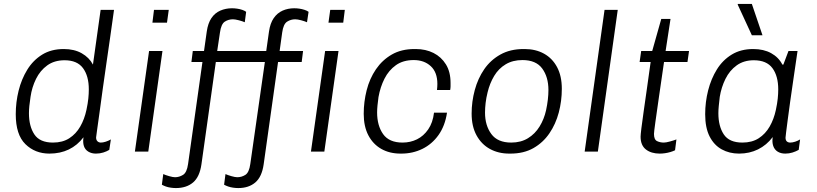

<svg xmlns="http://www.w3.org/2000/svg" viewBox="-20 -770 4147 975"><path d="M231 10Q158 10 109 -38Q60 -86 60 -190Q60 -251 74.5 -309.5Q89 -368 118.5 -416Q148 -464 194 -492.5Q240 -521 304 -521Q357 -521 395 -499.5Q433 -478 452 -442L491 -720H559Q558 -712 552.5 -673.5Q547 -635 539 -577.5Q531 -520 521 -453Q511 -386 502 -320Q493 -254 485.5 -199Q478 -144 473 -109.5Q468 -75 468 -72Q468 -59 475 -52.5Q482 -46 492 -46Q503 -46 517 -50.5Q531 -55 543 -62L535 -9Q522 -1 504.5 4.5Q487 10 467 10Q445 10 428.5 0Q412 -10 406 -28.5Q400 -47 404 -73Q373 -32 329.5 -11Q286 10 231 10ZM249 -46Q298 -46 332 -68Q366 -90 387.5 -127.5Q409 -165 419 -212Q426 -245 428.5 -269.5Q431 -294 431 -316Q431 -384 401.5 -424Q372 -464 308 -464Q256 -464 220 -438Q184 -412 163 -369.5Q142 -327 135 -278Q131 -252 129 -232Q127 -212 127 -195Q127 -129 154.5 -87.5Q182 -46 249 -46Z M665 0 737 -511H805L733 0ZM754 -655 762 -720H837L828 -655Z M873 185Q861 185 847 183Q833 181 822 177Q811 173 802 168L809 114Q820 119 839 124.5Q858 130 869 130Q890 130 909.5 118Q929 106 935 63L1008 -455H952L959 -511H1016L1030 -610Q1036 -652 1053.5 -678Q1071 -704 1098.5 -716Q1126 -728 1158 -728Q1171 -728 1184.5 -726Q1198 -724 1210 -720Q1222 -716 1230 -710L1223 -657Q1212 -662 1193 -667Q1174 -672 1163 -672Q1140 -672 1121.5 -660Q1103 -648 1097 -605L1083 -511H1332L1346 -610Q1352 -652 1370 -678Q1388 -704 1415 -716Q1442 -728 1474 -728Q1488 -728 1501 -726Q1514 -724 1526.5 -720Q1539 -716 1547 -710L1539 -657Q1528 -662 1509.5 -667Q1491 -672 1479 -672Q1457 -672 1438 -660Q1419 -648 1413 -605L1400 -511H1519L1512 -455H1392L1319 64Q1310 128 1276.5 156.5Q1243 185 1190 185Q1177 185 1163.5 183Q1150 181 1138.5 177Q1127 173 1118 168L1125 114Q1136 119 1155 124.5Q1174 130 1185 130Q1207 130 1226 118Q1245 106 1251 63L1325 -455H1076L1003 64Q994 128 960.5 156.5Q927 185 873 185ZM1559 0 1631 -511H1699L1627 0ZM1648 -655 1657 -720H1731L1723 -655Z M2014 10Q1958 10 1916 -14Q1874 -38 1850.5 -83Q1827 -128 1827 -192Q1827 -253 1842 -312Q1857 -371 1889 -418Q1921 -465 1969.5 -493Q2018 -521 2085 -521H2091Q2142 -521 2181.5 -501Q2221 -481 2244.5 -443Q2268 -405 2268 -349Q2268 -341 2268 -332Q2268 -323 2266 -313H2199Q2200 -321 2200.5 -329Q2201 -337 2201 -344Q2201 -403 2167.5 -434Q2134 -465 2081 -465Q2027 -465 1990.5 -439Q1954 -413 1932.5 -370.5Q1911 -328 1902 -277Q1899 -255 1897 -235Q1895 -215 1895 -199Q1895 -132 1925.5 -89Q1956 -46 2024 -46Q2064 -46 2097.5 -62.5Q2131 -79 2154.5 -113Q2178 -147 2184 -198H2250Q2240 -131 2207 -84.5Q2174 -38 2125 -14Q2076 10 2018 10Z M2566 10Q2511 10 2468 -13.5Q2425 -37 2400 -82.5Q2375 -128 2375 -193Q2375 -254 2391 -313Q2407 -372 2439 -418.5Q2471 -465 2521 -493Q2571 -521 2639 -521H2644Q2700 -521 2742.5 -497.5Q2785 -474 2809 -429Q2833 -384 2833 -319Q2833 -257 2817.5 -198.5Q2802 -140 2770 -93Q2738 -46 2689 -18Q2640 10 2572 10ZM2576 -46Q2625 -46 2661 -68Q2697 -90 2720 -127.5Q2743 -165 2753 -210Q2759 -238 2762 -264Q2765 -290 2765 -313Q2765 -379 2733.5 -422Q2702 -465 2633 -465Q2584 -465 2548 -443.5Q2512 -422 2489.5 -384.5Q2467 -347 2456 -301Q2449 -273 2446 -247Q2443 -221 2443 -198Q2443 -133 2475 -89.5Q2507 -46 2576 -46Z M2949 0 3050 -720H3117L3016 0Z M3330 10Q3287 10 3260 -11Q3233 -32 3233 -76Q3233 -85 3237 -118.5Q3241 -152 3248.5 -203.5Q3256 -255 3265 -319Q3274 -383 3284 -455H3228L3236 -511H3292L3338 -674H3385L3360 -511H3479L3471 -455H3352Q3338 -359 3326.5 -279.5Q3315 -200 3308 -149.5Q3301 -99 3301 -90Q3301 -61 3316.5 -53.5Q3332 -46 3351 -46Q3362 -46 3382 -51.5Q3402 -57 3415 -62L3408 -7Q3398 -2 3384.5 2Q3371 6 3357 8Q3343 10 3330 10Z M3733 10Q3684 10 3645 -11.5Q3606 -33 3583.5 -77Q3561 -121 3561 -190Q3561 -252 3576 -311Q3591 -370 3620.5 -417.5Q3650 -465 3696 -493Q3742 -521 3805 -521Q3858 -521 3896 -500Q3934 -479 3953 -442H3958L3984 -511H4030Q4019 -436 4009.5 -371Q4000 -306 3992.5 -253Q3985 -200 3980 -160.5Q3975 -121 3972 -98.5Q3969 -76 3969 -71Q3969 -58 3975.5 -52Q3982 -46 3993 -46Q4004 -46 4018 -50.5Q4032 -55 4043 -62L4036 -9Q4022 -1 4004.5 4.5Q3987 10 3968 10Q3945 10 3929 0Q3913 -10 3906.5 -29Q3900 -48 3904 -74Q3873 -33 3829.5 -11.5Q3786 10 3733 10ZM3750 -46Q3799 -46 3833 -68Q3867 -90 3888.5 -127.5Q3910 -165 3920 -212Q3927 -245 3929.5 -269.5Q3932 -294 3932 -316Q3932 -384 3902.5 -424Q3873 -464 3808 -464Q3757 -464 3721 -438Q3685 -412 3664 -369.5Q3643 -327 3635 -278Q3632 -252 3630 -232Q3628 -212 3628 -195Q3628 -129 3655.5 -87.5Q3683 -46 3750 -46ZM3798 -591 3726 -747 3727 -750H3798L3852 -591Z"/></svg>

Font: Chivo Medium ExtraLight
Style: Italic
Weight: 250
Italic angle: -8.05°
Version: Version 2.002